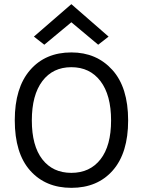

<svg xmlns="http://www.w3.org/2000/svg" viewBox="-20 -892 686 923"><path d="M323 -640Q444 -640 520 -556Q596 -472 596 -313Q596 -157 522.5 -73Q449 11 323 11Q199 11 125 -72Q51 -155 51 -314Q51 -470 124.5 -555Q198 -640 323 -640ZM463 -502Q412 -569 323 -569Q234 -569 183.5 -502Q133 -435 133 -313Q133 -191 183.5 -126Q234 -61 323 -61Q412 -61 463 -126Q514 -191 514 -313Q514 -435 463 -502ZM143 -716 323 -872 502 -716 452 -677 323 -785 193 -677Z"/></svg>

Font: Karla Neue
Style: Regular
Weight: 400
Designer: Jonathan Pinhorn
Foundry: PYRS Fontlab Ltd. / Made with FontLab
Version: Version 1.000;PS 001.001;hotconv 1.0.56